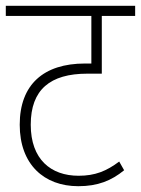

<svg xmlns="http://www.w3.org/2000/svg" viewBox="-20 -642 486 662"><path d="M446 -587V-622H0V-587H295V-423H273C130 -423 48 -350 48 -212C48 -75 132 0 250 0C317 0 364 -19 408 -55L391 -85C347 -52 308 -36 251 -36C155 -36 86 -93 86 -212C86 -333 153 -388 281 -388H331V-587Z"/></svg>

Font: Noto Sans Devanagari SemiCondensed ExtraLight
Style: Regular
Weight: 200
Width: 4
Designer: Jelle Bosma - Monotype Design Team
Foundry: Monotype Imaging Inc.
Version: Version 2.004